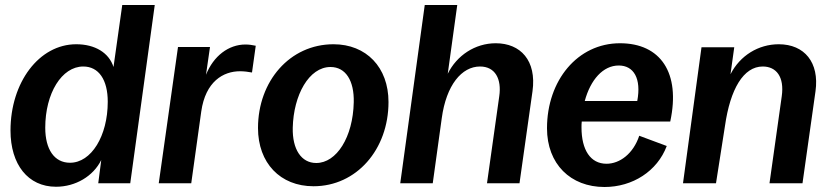

<svg xmlns="http://www.w3.org/2000/svg" viewBox="-20 -733 3317 768"><path d="M204 14C282 14 353 -28 385 -93L373 0H501L599 -713H469L434 -465C416 -522 360 -556 285 -556C136 -556 22 -403 22 -211C22 -75 92 14 204 14ZM260 -82C197 -82 161 -136 161 -222C161 -360 227 -467 313 -467C375 -467 411 -414 411 -326C411 -189 345 -82 260 -82Z M615 0H745L785 -287C802 -407 873 -448 940 -448C955 -448 973 -446 988 -443L1003 -550C990 -553 975 -555 962 -555C894 -555 834 -509 804 -434L820 -545H692Z M1234 12C1406 12 1534 -135 1534 -325C1534 -464 1445 -556 1314 -556C1139 -556 1012 -408 1012 -221C1012 -81 1101 12 1234 12ZM1245 -81C1185 -81 1149 -136 1151 -222C1154 -353 1216 -465 1302 -465C1363 -465 1397 -410 1395 -324C1392 -184 1326 -81 1245 -81Z M1581 0H1711L1747 -260C1765 -393 1827 -467 1900 -467C1961 -467 1987 -417 1977 -348L1928 0H2058L2110 -368C2127 -491 2062 -560 1963 -560C1880 -560 1807 -511 1771 -438L1809 -713H1679Z M2398 15C2510 15 2609 -48 2647 -149L2537 -190C2513 -118 2459 -78 2406 -78C2342 -78 2306 -133 2306 -223C2306 -231 2306 -238 2307 -247H2661C2703 -442 2622 -560 2460 -560C2290 -560 2168 -411 2168 -220C2168 -77 2262 15 2398 15ZM2319 -329C2342 -414 2392 -471 2455 -471C2515 -471 2546 -419 2529 -329Z M2712 0H2844L2880 -230C2901 -377 2954 -467 3031 -467C3085 -467 3118 -426 3107 -348L3058 0H3190L3242 -368C3258 -483 3198 -556 3095 -556C3014 -556 2940 -511 2902 -436L2917 -544H2786Z"/></svg>

Font: Ronzino Bold
Style: Italic
Weight: 700
Italic angle: -8°
Designer: Nunzio Mazzaferro
Foundry: Collletttivo
Version: Version 1.000;Glyphs 3.3 (3337)